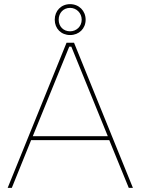

<svg xmlns="http://www.w3.org/2000/svg" viewBox="-20 -906 678 926"><path d="M318 -737C361 -737 393 -768 393 -811C393 -854 361 -886 318 -886C275 -886 244 -854 244 -811C244 -768 275 -737 318 -737ZM318 -755C286 -755 263 -778 263 -811C263 -844 286 -868 318 -868C348 -868 374 -844 374 -811C374 -778 348 -755 318 -755ZM17 0H37L130 -230H507L601 0H621L337 -700H301ZM138 -249 314 -681H324L500 -249Z"/></svg>

Font: Fixel Display Thin
Style: Regular
Weight: 100
Designer: AlfaBravo + MacPaw
Foundry: Kyrylo Tkachov, Marchela Mozhyna, Serhii Makarenko, Maria Weinstein, Zakhar Kryvoshyya
Version: Version 1.211